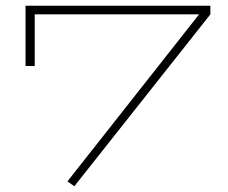

<svg xmlns="http://www.w3.org/2000/svg" viewBox="-20 -636 796 669"><path d="M680 -594 713 -586 239 13 215 -4ZM713 -616V-586H101V-406H69V-616Z"/></svg>

Font: BioRhyme SemiExpanded ExtraLight
Style: Regular
Weight: 250
Width: 6
Designer: Aoife Mooney
Foundry: Aoife Mooney Type
Version: Version 1.600;gftools[0.9.33]